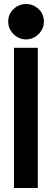

<svg xmlns="http://www.w3.org/2000/svg" viewBox="-20 -939 259 959"><path d="M49.8 0V-700.2H168.9V0ZM21 -831.1Q21 -868.7 47.6 -893.8Q74.2 -918.9 109.9 -918.9Q146 -918.9 172.6 -894Q199.2 -869.1 199.2 -831.1Q199.2 -794.4 172.4 -768.3Q145.5 -742.2 109.9 -742.2Q74.7 -742.2 47.9 -768.3Q21 -794.4 21 -831.1Z"/></svg>

Font: Cakra Normal
Style: Regular
Weight: 400
Designer: Lucia Kollert, Vojtech Kollert
Foundry: OoM Type
Version: Version 1.000;Glyphs 3.1.1 (3148)